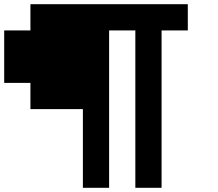

<svg xmlns="http://www.w3.org/2000/svg" viewBox="-20 -895 1040 915"><path d="M125 -875H875V-750H750V0H625V-750H500V0H375V-375H125V-500H0V-750H125Z"/></svg>

Font: Pixel Operator Mono 8
Style: Regular
Weight: 400
Monospace: yes
Designer: Jayvee Enaguas (HarvettFox96)
Foundry: The Grandoplex Project
Version: Version 1.5.0 (October 25, 2015)